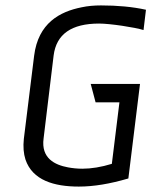

<svg xmlns="http://www.w3.org/2000/svg" viewBox="-20 -679 559 709"><path d="M510 -568 519 -643C469 -654 413 -659 353 -659C328 -659 304 -657 281 -652C201 -636 121 -594 106 -473L68 -166C65 -137 67 -112 74 -90C100 -13 180 10 271 10C326 10 386 0 454 -20L497 -369H315L333 -301H421L393 -74C354 -62 317 -56 284 -56C265 -56 247 -58 231 -61C183 -70 131 -94 141 -168L178 -474C188 -553 244 -592 346 -592C386 -592 479 -578 510 -568Z"/></svg>

Font: Gamestation Condensed
Style: Italic
Weight: 400
Width: 3
Designer: Jonas Hecksher
Foundry: Jonas Hecksher, Playtypeª, e-types AS
Version: Version 1.003